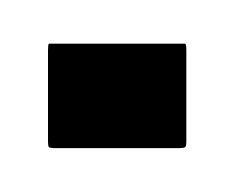

<svg xmlns="http://www.w3.org/2000/svg" viewBox="-20 -375 105 88"><path d="M2.4 -355Q2.4 -355 6.3 -355H15.6H50.8H61Q61 -355 64.9 -355Q65.4 -354.5 65.4 -352.1V-345.2V-317.9V-310.1Q65.4 -308.1 64.9 -307.6Q64.5 -307.1 61.5 -307.1H52.2H16.1H5.9Q2.9 -307.1 2.4 -307.6Q2 -308.1 2 -310.1V-316.9V-344.7V-352.1Q2 -354.5 2.4 -355Z"/></svg>

Font: ERD_A
Style: Medium
Weight: 500
Version: Version 001.000